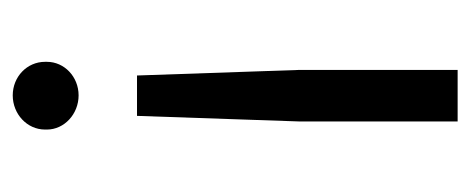

<svg xmlns="http://www.w3.org/2000/svg" viewBox="-244 -322 756 309"><g transform="rotate(-90 134.5 -168.0)"><path d="M135 -420C165 -420 189 -443 189 -471V-474C189 -503 165 -526 135 -526C105 -526 80 -503 80 -474V-471C80 -443 105 -420 135 -420ZM93 190H176V-64L167 -326H102L93 -64Z"/></g></svg>

Font: Fixel Text Regular
Style: Regular
Weight: 400
Width: 4
Designer: AlfaBravo + MacPaw
Foundry: Kyrylo Tkachov, Marchela Mozhyna, Serhii Makarenko, Maria Weinstein, Zakhar Kryvoshyya
Version: Version 1.211